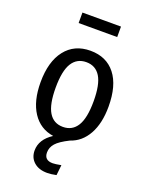

<svg xmlns="http://www.w3.org/2000/svg" viewBox="-175 -822 875 1137"><g transform="rotate(20 263.0 -253.0)"><path d="M384 -669H141V-735H384ZM227 115Q227 164 280 164Q296 164 333 157L326 222Q293 229 269 229Q216 229 185 201.5Q154 174 154 129Q154 59 228 11Q143 -2 96 -73.5Q49 -145 49 -263Q49 -393 106 -466Q163 -539 264 -539Q365 -539 421 -468Q477 -397 477 -264Q477 -159 438.5 -89.5Q400 -20 330 3Q272 32 249.5 57.5Q227 83 227 115ZM263 -59Q322 -59 352.5 -108.5Q383 -158 383 -264Q383 -369 353 -418Q323 -467 264 -467Q205 -467 174.5 -418Q144 -369 144 -263Q144 -158 174 -108.5Q204 -59 263 -59Z"/></g></svg>

Font: Fira Sans Condensed
Style: Regular
Weight: 400
Width: 3
Designer: bBox Type GmbH & Carrois Corporate GbR & Edenspiekermann AG
Foundry: bBox Type GmbH & Carrois Corporate GbR & Edenspiekermann AG
Version: Version 4.301